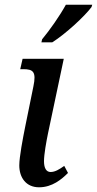

<svg xmlns="http://www.w3.org/2000/svg" viewBox="-20 -786 412 816"><path d="M156 -606H202C259 -642 340 -717 369 -756L372 -766H260C233 -717 192 -659 159 -619ZM146 10C202 10 242 -24 269 -51L253 -81C232 -66 214 -55 195 -55C177 -55 167 -71 167 -101C167 -130 177 -185 184 -219L251 -536H76L66 -492H79C121 -492 135 -481 122 -419L87 -247C77 -197 62 -119 62 -83C62 -31 91 10 146 10Z"/></svg>

Font: Noto Serif Condensed Medium
Style: Italic
Weight: 500
Width: 3
Italic angle: -12°
Designer: Monotype Design Team
Foundry: Monotype Imaging Inc.
Version: Version 2.013